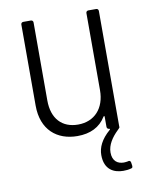

<svg xmlns="http://www.w3.org/2000/svg" viewBox="-79 -563 627 805"><g transform="rotate(-10 234.0 -160.0)"><path d="M407 148C401 149 395 150 389 150C363 150 341 136 341 99C341 67 361 37 387 12C391 8 395 4 396 2C397 0 396 -1 396 -2V-494C396 -500 392 -504 386 -504H353C347 -504 343 -500 343 -494V-166C343 -89 298 -40 228 -40C160 -40 118 -84 118 -162V-494C118 -500 114 -504 108 -504H76C70 -504 66 -500 66 -494V-149C66 -46 130 7 217 7C272 7 313 -13 338 -54C340 -57 343 -57 343 -53V-10C343 -4 347 0 353 0C356 0 357 3 354 5C316 38 301 71 301 103C301 166 342 184 381 184C392 184 404 183 414 180C419 179 421 177 421 172C421 171 421 170 421 169L419 155C418 150 415 147 411 147C409 147 408 148 407 148Z"/></g></svg>

Font: Barlow Semi Condensed Light
Style: Regular
Weight: 300
Width: 4
Designer: Jeremy Tribby
Foundry: Tribby Type
Version: Version 1.422;hotconv 1.0.109;makeotfexe 2.5.65596